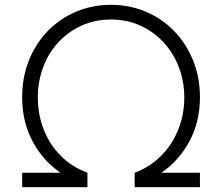

<svg xmlns="http://www.w3.org/2000/svg" viewBox="-20 -777 921 797"><path d="M72 0V-60H231Q159 -109 115.5 -190Q72 -271 72 -373Q72 -457 100.5 -527.5Q129 -598 179.5 -649.5Q230 -701 297 -729Q364 -757 441 -757Q517 -757 584 -729Q651 -701 701.5 -649.5Q752 -598 781 -527.5Q810 -457 810 -373Q810 -271 766 -190Q722 -109 650 -60H810V0H539V-60Q601 -83 647.5 -129Q694 -175 719.5 -238Q745 -301 745 -373Q745 -438 723 -496.5Q701 -555 660.5 -599.5Q620 -644 564 -670Q508 -696 441 -696Q373 -696 317 -670Q261 -644 220.5 -599.5Q180 -555 158.5 -496.5Q137 -438 137 -373Q137 -301 162 -238Q187 -175 233.5 -129Q280 -83 343 -60V0Z"/></svg>

Font: Plus Jakarta Sans Light
Style: Regular
Weight: 300
Designer: Gumpita Rahayu
Foundry: Tokotype
Version: Version 2.006; ttfautohint (v1.8.4.7-5d5b)